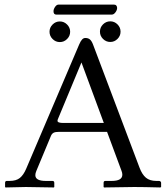

<svg xmlns="http://www.w3.org/2000/svg" viewBox="-20 -825 735 846"><path d="M433.8 -653.6Q420.4 -667 420.4 -685.5Q420.4 -704.1 433.8 -717.5Q447.3 -731 465.8 -731Q484.4 -731 497.8 -717.5Q511.2 -704.1 511.2 -685.5Q511.2 -667 497.8 -653.6Q484.4 -640.1 465.8 -640.1Q447.3 -640.1 433.8 -653.6ZM211.7 -653.1Q198.2 -666.5 198.2 -685.1Q198.2 -703.6 211.7 -717Q225.1 -730.5 243.7 -730.5Q262.2 -730.5 275.6 -717Q289.1 -703.6 289.1 -685.1Q289.1 -666.5 275.6 -653.1Q262.2 -639.6 243.7 -639.6Q225.1 -639.6 211.7 -653.1ZM259.3 -283.2H437.5L338.9 -549.8L235.4 -300.8Q233.4 -296.4 233.4 -292.5Q233.4 -283.2 259.3 -283.2ZM140.1 -71.8Q135.7 -61.5 135.7 -53.2Q135.7 -27.8 182.1 -27.8H210.9Q219.2 -27.8 219.2 -19.5V-1L217.3 1Q118.2 -1 93.8 -1Q93.8 -1 4.4 1L2.4 -1V-19.5Q2.4 -27.8 10.3 -27.8H22Q51.3 -27.8 67.4 -40.8Q83.5 -53.7 95.2 -81.1L328.6 -628.4Q335.4 -644.5 341.8 -651.1Q348.1 -657.7 356 -657.7Q368.7 -657.7 376.5 -650.9Q384.3 -644 390.1 -628.4L594.7 -86.4Q606 -56.2 623 -42Q640.1 -27.8 668.9 -27.8H680.2Q683.6 -27.8 686.8 -25.6Q689.9 -23.4 689.9 -19.5V-1L686.5 1Q610.4 -1 571.3 -1L438.5 1L436.5 -1V-19.5Q436.5 -27.8 444.3 -27.8H472.2Q519 -27.8 519 -55.2Q519 -63.5 515.6 -71.8L451.7 -244.1H241.2Q223.6 -244.1 216.1 -240Q208.5 -235.8 204.6 -226.6ZM472.7 -760.7H228Q215.8 -760.7 215.8 -775.4Q215.8 -784.7 222.7 -794.7Q229.5 -804.7 237.8 -804.7H482.4Q489.3 -804.7 492.7 -800.3Q496.1 -795.9 496.1 -790Q496.1 -780.8 488.8 -770.8Q481.4 -760.7 472.7 -760.7Z"/></svg>

Font: Libertinage
Style: b
Weight: 400
Designer: OSP
Foundry: OSP
Version: Version 1.0; 2008; OFL relea